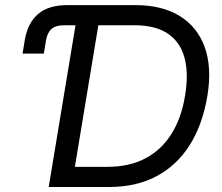

<svg xmlns="http://www.w3.org/2000/svg" viewBox="-20 -748 888 768"><path d="M70.3 -533.7 79.1 -587.4Q90.8 -656.7 132.6 -692.1Q174.3 -727.5 249 -727.5H295.4L282.2 -647H235.8Q203.6 -647 186.5 -632.6Q169.4 -618.2 164.1 -586.4L155.3 -533.7ZM416 0H225.6L238.8 -80.6H408.2Q498 -80.6 562.5 -115Q627 -149.4 666.5 -213.4Q706.1 -277.3 720.2 -365.2Q734.9 -453.1 718.3 -516.1Q701.7 -579.1 652.1 -613Q602.5 -647 518.1 -647H329.1L342.3 -727.5H522Q628.4 -727.5 699.2 -683.8Q770 -640.1 799.1 -558.8Q828.1 -477.5 809.6 -364.7Q790.5 -250 739.5 -168.7Q688.5 -87.4 607.2 -43.7Q525.9 0 416 0ZM386.7 -727.5 266.1 0H174.8L295.4 -727.5Z"/></svg>

Font: Inter 20pt
Style: Italic
Weight: 400
Italic angle: -9.3988°
Version: Version 4.001;git-66647c0bb